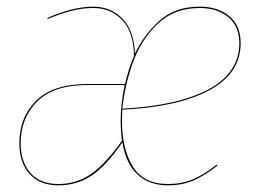

<svg xmlns="http://www.w3.org/2000/svg" viewBox="-20 -547 777 576"><path d="M385 -386Q411 -442 458 -484.5Q505 -527 579 -527Q634 -527 668 -498.5Q702 -470 702 -418Q702 -327 608.5 -276.5Q515 -226 347 -218Q346 -206 346 -182Q346 -101 378 -48Q410 5 484 5Q525 5 558.5 -9Q592 -23 630 -53L632 -50Q594 -20 560 -5.5Q526 9 484 9Q428 9 393 -23Q358 -55 347 -120Q300 -51 256 -21Q212 9 155 9Q99 9 68.5 -25.5Q38 -60 38 -117Q38 -195 88.5 -245Q139 -295 243 -295H355Q366 -342 382 -379Q381 -451 346.5 -487Q312 -523 260 -523Q229 -523 196.5 -515Q164 -507 123 -490L122 -493Q199 -527 260 -527Q312 -527 347 -491.5Q382 -456 385 -386ZM347 -221Q515 -230 606.5 -279.5Q698 -329 698 -418Q698 -468 665 -495.5Q632 -523 579 -523Q502 -523 452 -474.5Q402 -426 378 -357.5Q354 -289 347 -221ZM243 -292Q141 -292 91.5 -242.5Q42 -193 42 -117Q42 -62 71 -28.5Q100 5 155 5Q211 5 254.5 -26Q298 -57 346 -125Q342 -150 342 -184Q342 -235 354 -292Z"/></svg>

Font: Fira Sans Condensed Four
Style: Italic
Weight: 100
Width: 3
Italic angle: -8°
Designer: bBox Type GmbH & Carrois Corporate GbR & Edenspiekermann AG
Foundry: bBox Type GmbH & Carrois Corporate GbR & Edenspiekermann AG
Version: Version 4.301